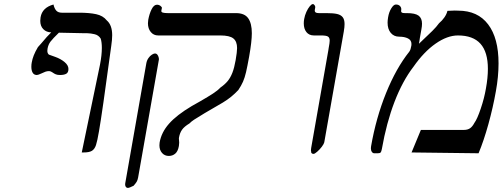

<svg xmlns="http://www.w3.org/2000/svg" viewBox="-20 -744 2453 937"><path d="M477 -510Q477 -537.5 471.5 -555.5Q461 -572.5 441.8 -577Q422.5 -581.5 407 -581.8Q391.5 -582 387 -582L267.5 -584.5Q237.5 -555.5 226.5 -541Q215.5 -526.5 212 -506.5Q211 -499.5 211 -496Q211 -484 218.5 -477.5Q222.5 -476 249.2 -466.5Q276 -457 295 -441.2Q314 -425.5 314 -407.5Q314 -390 303.2 -384Q292.5 -378 273 -378Q260.5 -378 252.5 -381.2Q244.5 -384.5 237 -390Q236 -390.5 230.5 -393.8Q225 -397 219 -397Q210 -397 201.5 -394Q193 -391 182 -385.5Q166 -378 160 -378Q146 -378 139.5 -389Q133 -400 133 -418Q133 -430 135 -439.5Q138 -456.5 144.8 -473.8Q151.5 -491 165 -514Q167.5 -516.5 182.5 -533.5Q210 -567 230 -586Q206.5 -586.5 191.5 -601.5Q176.5 -616.5 176.5 -642.5Q176.5 -650.5 178 -659.5Q186 -707 241 -722Q245.5 -702 254.8 -692Q264 -682 282 -682H366Q415.5 -682 449.2 -674.8Q483 -667.5 501 -644.5Q527.5 -622 527.5 -572Q527.5 -551 523 -520.5Q499 -344 485 -246.2Q471 -148.5 463 -103Q455 -56 448.5 -36.2Q442 -16.5 429 -8.2Q416 0 388 0H379L468 -428.5Q477 -474.5 477 -510Z M758 -35Q758 -44 759 -48.5Q767.5 -98 804.8 -140.2Q842 -182.5 916 -226.5L958.5 -250.5Q996.5 -272.5 1019.5 -287.5Q1042.5 -302.5 1055.5 -316.5Q1077 -331.5 1090.8 -348Q1104.5 -364.5 1114 -388.8Q1123.5 -413 1130 -450.5Q1137 -491 1137 -509.5Q1137 -541.5 1119 -556.2Q1101 -571 1055 -571H752Q729.5 -571 715.8 -587.8Q702 -604.5 702 -630.5Q702 -638.5 703.5 -647.5Q709 -677 720 -699Q731 -721 746 -721Q755.5 -721 763.2 -715.2Q771 -709.5 770 -704.5L767.5 -692.5Q766 -685 774.5 -682.5Q783 -680 799.5 -680H1131.5Q1173.5 -680 1191.2 -655Q1209 -630 1209 -582Q1209 -542 1196 -468.5Q1187 -419 1180.8 -392Q1174.5 -365 1166 -345.5Q1157.5 -326 1143 -304.5Q1126 -286.5 1108.2 -272Q1090.5 -257.5 1067.5 -243.5L992 -199.5Q979.5 -192 977.5 -191Q941 -169 927 -159.8Q913 -150.5 904.5 -141.5Q879.5 -126.5 868.5 -111Q857.5 -95.5 853.5 -72.5Q853 -71 853 -67.5Q853 -64 853.8 -58.2Q854.5 -52.5 854.5 -47.5Q854.5 -41.5 853 -31.5Q848.5 -5.5 835.2 5.8Q822 17 804 17Q783.5 17 770.8 2.5Q758 -12 758 -35ZM591 151.5 694 -434.5Q696.5 -449 704.2 -460.2Q712 -471.5 721.2 -477.2Q730.5 -483 736 -483Q743.5 -483 748 -477.2Q752.5 -471.5 754.2 -464.2Q756 -457 755.5 -453.5L654 122.5Q651.5 135.5 647 143Q642.5 150.5 632 162.5Q611 173 604.5 173Q597 173 593.2 166.5Q589.5 160 591 151.5Z M1659 -597 1562.5 -49.5Q1561 -42 1550.8 -28.2Q1540.5 -14.5 1528.2 -3.8Q1516 7 1510 7Q1504 7 1500.8 3.5Q1497.5 0 1498.5 -5.5Q1497.5 -4.5 1497.5 -11Q1497.5 -17.5 1498.5 -21.5L1582.5 -499.5L1584 -509.5Q1589 -535.5 1589 -545.5Q1589 -560.5 1580.2 -565.8Q1571.5 -571 1547 -571H1512Q1488.5 -571 1475.5 -587.2Q1462.5 -603.5 1462.5 -630Q1462.5 -641.5 1464.5 -651.5Q1467.5 -669 1475.2 -686Q1483 -703 1491.8 -713.5Q1500.5 -724 1506.5 -724Q1512 -724 1515.5 -718.2Q1519 -712.5 1518.5 -708.5L1516.5 -696.5Q1516 -695 1516 -692Q1516 -686.5 1520.5 -683.2Q1525 -680 1536.5 -680H1573.5Q1606.5 -680 1625 -675.8Q1643.5 -671.5 1652.5 -660Q1661.5 -648.5 1661.5 -626.5Q1661.5 -610.5 1658 -592.5Z M2315.5 4 1988.5 0 2034 -110H2244Q2262 -110 2273.8 -118Q2285.5 -126 2295 -144Q2309 -163 2326.2 -214Q2343.5 -265 2351.5 -312.5Q2361 -364.5 2361 -408Q2361 -490 2324.8 -530.5Q2288.5 -571 2215 -571Q2163 -571 2106 -531.2Q2049 -491.5 1998 -418.5Q1944.5 -349 1905.2 -246.8Q1866 -144.5 1843.5 -16.5Q1841 -3.5 1837.5 0.2Q1834 4 1823.5 4H1806.5Q1799.5 4 1794.8 -2.8Q1790 -9.5 1790 -20.5Q1790 -23.5 1791 -30.5Q1815 -168.5 1864 -289.8Q1913 -411 1977.5 -492Q1981.5 -498 1983.5 -504.2Q1985.5 -510.5 1987.5 -521.5Q1988 -524 1988 -529.5Q1988 -548 1971 -556.5Q1954 -565 1928.5 -565Q1902.5 -565 1887 -583.5Q1871.5 -602 1871.5 -633.5Q1871.5 -644.5 1874 -659.5Q1878 -684.5 1889.5 -703.2Q1901 -722 1912 -722Q1926 -722 1933 -713.5Q1940 -705 1938 -694.5Q1937.5 -693 1937.5 -690Q1937.5 -684.5 1941.8 -682.2Q1946 -680 1956.5 -680H1965.5Q2006.5 -680 2023 -667.5Q2039.5 -655 2039.5 -628.5Q2039.5 -615.5 2036.5 -600.5L2029 -558.5Q2028 -554 2027 -545Q2026 -536.5 2024.5 -530.5Q2069 -572.5 2089.8 -593Q2110.5 -613.5 2122.5 -630.5Q2138 -643.5 2149 -659.5Q2160 -675.5 2163.5 -691Q2186 -692.5 2199 -692.5L2216 -692Q2311.5 -692 2362.2 -625Q2413 -558 2413 -434.5Q2413 -370 2400 -298.5Q2386 -219.5 2363.5 -138.2Q2341 -57 2315.5 4Z"/></svg>

Font: JuliaMono BoldItalic
Style: Regular
Weight: 700
Italic angle: -9°
Monospace: yes
Designer: cormullion
Foundry: corm
Version: Version 0.049; ttfautohint (v1.8.4)